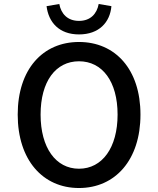

<svg xmlns="http://www.w3.org/2000/svg" viewBox="-20 -932 794 965"><path d="M377 -759C478 -759 533 -820 540 -901L476 -912C467 -863 435 -827 377 -827C319 -827 287 -863 278 -912L214 -901C224 -820 277 -759 377 -759ZM377 13C559 13 686 -128 686 -356C686 -584 559 -721 377 -721C195 -721 69 -584 69 -356C69 -128 195 13 377 13ZM377 -84C260 -84 184 -190 184 -356C184 -523 260 -624 377 -624C494 -624 571 -523 571 -356C571 -190 494 -84 377 -84Z"/></svg>

Font: Spoqa Han Sans Neo Medium
Style: Regular
Weight: 500
Designer: [Spoqa Han Sans Neo] Dong-huui Kim ___ Younghwa Kang ___ Yujin Lee ___ [Noto Sans] Ryoko NISHIZUKA ____ (kana & ideograp
Foundry: Spoqa (http://www.spoqa-han-sans.com)
Version: Version 1.100;hotconv 1.0.109;makeotfexe 2.5.65596